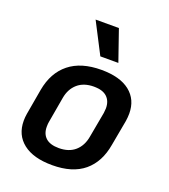

<svg xmlns="http://www.w3.org/2000/svg" viewBox="-130 -786 782 891"><g transform="rotate(20 260.5 -340.0)"><path d="M36 -137Q36 -154 39 -172L61 -298Q77 -387 136 -434.5Q195 -482 295 -482Q387 -482 436 -443Q485 -404 485 -335Q485 -318 482 -298L459 -172Q444 -83 387 -35.5Q330 12 230 12Q137 12 86.5 -27.5Q36 -67 36 -137ZM350 -172 373 -298Q375 -314 375 -321Q375 -357 353.5 -377Q332 -397 289 -397Q239 -397 208.5 -370.5Q178 -344 170 -298L148 -172Q146 -163 146 -147Q146 -112 167.5 -92.5Q189 -73 232 -73Q282 -73 312 -99.5Q342 -126 350 -172ZM189 -692H304L357 -539H268Z"/></g></svg>

Font: KoHo SemiBold
Style: Italic
Weight: 600
Italic angle: -10°
Version: Version 1.000; ttfautohint (v1.6)